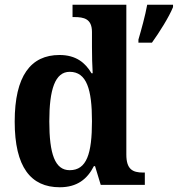

<svg xmlns="http://www.w3.org/2000/svg" viewBox="-20 -780 750 810"><path d="M232 10C305 10 348 -24 376 -79H381L405 0H591V-52H584C539 -52 513 -66 513 -128V-760H286V-708H293C334 -708 368 -701 368 -645V-582C368 -545 369 -502 371 -471H366C340 -515 301 -548 231 -548C110 -548 42 -460 42 -267C42 -75 110 10 232 10ZM564 -613V-600H621C652 -643 693 -708 710 -750V-760H601C593 -715 576 -654 564 -613ZM274 -62C212 -62 188 -130 188 -268C188 -402 212 -477 274 -477C346 -477 368 -402 368 -269C368 -132 346 -62 274 -62Z"/></svg>

Font: Noto Serif Myanmar SemiCondensed
Style: Bold
Weight: 700
Width: 4
Designer: Ben Mitchell and the Monotype Design Team
Foundry: Monotype Imaging Inc.
Version: Version 2.106